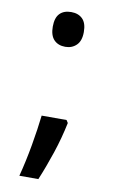

<svg xmlns="http://www.w3.org/2000/svg" viewBox="-80 -593 452 767"><g transform="rotate(10 146.0 -210.0)"><path d="M146 -409Q117 -409 100 -426.5Q83 -444 83 -480Q83 -516 99.5 -533Q116 -550 146 -550Q175 -550 192 -533Q209 -516 209 -480Q209 -444 191 -426.5Q173 -409 146 -409ZM202 -122 209 -111Q196 -48 175.5 13.5Q155 75 132 130H55Q71 69 83 0.5Q95 -68 101 -122Z"/></g></svg>

Font: Noto Sans Devanagari UI Condensed Medium
Style: Regular
Weight: 500
Width: 3
Designer: Jelle Bosma - Monotype Design Team
Foundry: Monotype Imaging Inc.
Version: Version 2.003